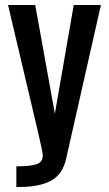

<svg xmlns="http://www.w3.org/2000/svg" viewBox="-20 -598 432 763"><path d="M45 145V63Q104 63 127 54Q150 45 150 20Q150 11 143 -20Q136 -51 128 -86L12 -578H120L198 -146L273 -578H381L243 32Q229 95 183 120Q137 145 58 145Z"/></svg>

Font: Oswald
Style: Regular
Weight: 400
Designer: Vernon Adams
Foundry: Vernon Adams
Version: Version 4.103; ttfautohint (v1.8.3)